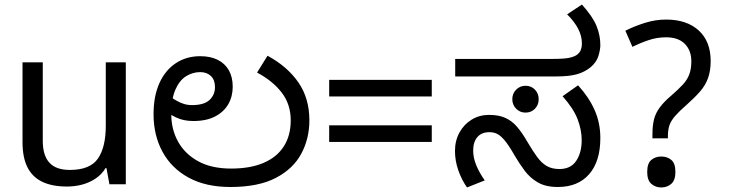

<svg xmlns="http://www.w3.org/2000/svg" viewBox="-20 -810 3216 844"><path d="M533 -536V0H461L448 -71H444Q427 -43 400 -25Q373 -7 341 1.5Q309 10 274 10Q210 10 166.5 -10.5Q123 -31 101 -74Q79 -117 79 -185V-536H168V-191Q168 -127 197 -95Q226 -63 287 -63Q376 -63 410.5 -113Q445 -163 445 -257V-536Z M993 12Q885 12 809.5 -29Q734 -70 694.5 -142.5Q655 -215 655 -308Q655 -387 680.5 -444Q706 -501 752.5 -532Q799 -563 860 -563Q905 -563 937 -547Q969 -531 986 -501Q1003 -471 1003 -429Q1003 -386 983.5 -352Q964 -318 925.5 -298Q887 -278 830 -278Q808 -278 789 -282Q770 -286 754.5 -293.5Q739 -301 726 -309L736 -380Q746 -373 759.5 -365.5Q773 -358 789 -353Q805 -348 824 -348Q877 -348 901 -370.5Q925 -393 925 -427Q925 -459 907 -476Q889 -493 860 -493Q827 -493 798 -475Q769 -457 751 -416Q733 -375 733 -306Q733 -241 763 -187Q793 -133 851.5 -101Q910 -69 996 -69Q1080 -69 1138.5 -94Q1197 -119 1227.5 -166.5Q1258 -214 1258 -281Q1258 -352 1218 -403.5Q1178 -455 1110 -491L1156 -565Q1243 -518 1291.5 -448Q1340 -378 1340 -281Q1340 -201 1304.5 -134.5Q1269 -68 1192.5 -28Q1116 12 993 12Z M1427 -459H1878V-386H1427ZM1427 -259H1878V-186H1427Z M2432 12Q2379 12 2344.5 -8Q2310 -28 2286.5 -59.5Q2263 -91 2243 -125Q2218 -169 2200 -191Q2182 -213 2166.5 -221Q2151 -229 2131 -229Q2097 -229 2078.5 -207.5Q2060 -186 2060 -148Q2060 -116 2074 -82.5Q2088 -49 2111 -17L2033 14Q2010 -18 1995 -60.5Q1980 -103 1980 -146Q1980 -192 2000 -228Q2020 -264 2054 -284.5Q2088 -305 2130 -305Q2172 -305 2201 -292Q2230 -279 2252.5 -253Q2275 -227 2298 -187Q2321 -148 2340.5 -121Q2360 -94 2383 -80.5Q2406 -67 2439 -67Q2489 -67 2513 -103Q2537 -139 2537 -194Q2537 -239 2519 -286Q2501 -333 2453 -387L2521 -435Q2568 -384 2593.5 -327Q2619 -270 2619 -203Q2619 -101 2570 -44.5Q2521 12 2432 12ZM2290 -315Q2266 -315 2249 -332Q2232 -349 2232 -374Q2232 -399 2249 -416Q2266 -433 2290 -433Q2315 -433 2331.5 -416Q2348 -399 2348 -374Q2348 -349 2331.5 -332Q2315 -315 2290 -315ZM1981 -474V-551H2407Q2461 -551 2483 -556Q2505 -561 2516 -569Q2529 -579 2533.5 -591.5Q2538 -604 2538 -618Q2538 -651 2522 -682.5Q2506 -714 2473 -747L2538 -790Q2585 -738 2602 -696.5Q2619 -655 2619 -612Q2619 -593 2611 -565.5Q2603 -538 2578 -516Q2552 -494 2517.5 -484Q2483 -474 2426 -474Z M2848 -202V-220Q2848 -258 2855 -285.5Q2862 -313 2880.5 -338Q2899 -363 2931 -390Q2962 -417 2981.5 -438Q3001 -459 3010 -483Q3019 -507 3019 -541Q3019 -588 2990.5 -617Q2962 -646 2908 -646Q2868 -646 2831 -633.5Q2794 -621 2760 -604L2729 -675Q2769 -695 2815 -709.5Q2861 -724 2908 -724Q2999 -724 3051.5 -676Q3104 -628 3104 -542Q3104 -499 3092.5 -467Q3081 -435 3057.5 -408Q3034 -381 2999 -350Q2966 -321 2948 -300.5Q2930 -280 2923 -260Q2916 -240 2916 -211V-202ZM2887 14Q2861 14 2843 -2Q2825 -18 2825 -54Q2825 -92 2843 -107Q2861 -122 2887 -122Q2913 -122 2931 -107Q2949 -92 2949 -54Q2949 -18 2931 -2Q2913 14 2887 14Z"/></svg>

Font: hexkannada15
Style: Book
Weight: 400
Designer: Jelle Bosma - Monotype Design Team
Foundry: Monotype Imaging Inc.
Version: Version 2.003